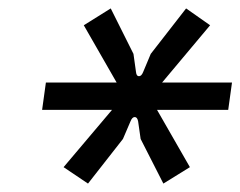

<svg xmlns="http://www.w3.org/2000/svg" viewBox="-20 -786 571 456"><path d="M189 -350 131 -389 246 -525H80L89 -590H257L179 -726L243 -766L297 -658L303 -615Q304 -605 310 -605Q316 -605 320 -615L338 -658L422 -766L479 -726L365 -590H531L522 -525H353L431 -389L368 -350L314 -456L308 -498Q306 -508 300 -508Q294 -508 290 -498L272 -456Z"/></svg>

Font: Finlandica SemiBold
Style: Italic
Weight: 600
Italic angle: -8°
Designer: Niklas Ekholm, Juho Hiilivirta, Jaakko Suomalainen
Foundry: Helsinki Type Studio
Version: Version 1.063